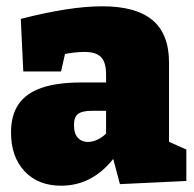

<svg xmlns="http://www.w3.org/2000/svg" viewBox="-20 -575 615 610"><path d="M517 -97 491 -136 572 -100V0L361 10L336 -84L348 -81Q314 -34 270.5 -9.5Q227 15 174 15Q101 15 58 -31Q15 -77 15 -154Q15 -209 39 -244Q63 -279 112.5 -296Q162 -313 239 -313H327L317 -303V-339Q317 -377 301 -393.5Q285 -410 249 -410Q234 -410 215 -408Q196 -406 175 -401L190 -419L174 -348H54L46 -515Q124 -535 188.5 -545Q253 -555 305 -555Q412 -555 464.5 -511Q517 -467 517 -376ZM215 -178Q215 -150 227.5 -137Q240 -124 259 -124Q275 -124 292 -132.5Q309 -141 323 -157L317 -135V-234L328 -223H272Q241 -223 228 -213Q215 -203 215 -178Z"/></svg>

Font: Bitter Thin Black
Style: Regular
Weight: 900
Version: Version 3.020